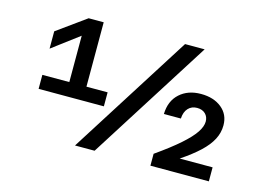

<svg xmlns="http://www.w3.org/2000/svg" viewBox="-93 -879 1485 1060"><g transform="rotate(15 650.0 -349.0)"><path d="M282 -250V-595L129 -480V-579L294 -698H380V-250ZM128 -330H501V-250H128ZM403 0 845 -698H957L515 0ZM834 0V-68Q918 -127 969 -172Q1020 -217 1043 -251.5Q1066 -286 1066 -314Q1066 -341 1048.5 -358Q1031 -375 1001 -375Q970 -375 950.5 -354Q931 -333 929 -295H832Q834 -370 881 -412.5Q928 -455 1002 -455Q1075 -455 1120.5 -418Q1166 -381 1166 -319Q1166 -277 1146 -238.5Q1126 -200 1085 -161.5Q1044 -123 980 -80H1168V0Z"/></g></svg>

Font: Azeret Mono Thin Medium
Style: Regular
Weight: 500
Version: Version 1.002